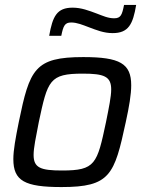

<svg xmlns="http://www.w3.org/2000/svg" viewBox="-20 -749 586 777"><path d="M179 -604H228C236 -644 242 -658 268 -658C292 -658 315 -648 339 -639C371 -627 400 -615 436 -615C500 -615 518 -651 531 -729H482C474 -689 469 -675 442 -675C417 -675 396 -685 372 -694C340 -706 309 -718 274 -718C210 -718 193 -683 179 -604ZM229 8C426 8 443 -41 489 -255C503 -319 511 -367 511 -404C511 -492 465 -518 317 -518C120 -518 100 -469 56 -255C43 -190 34 -142 34 -105C34 -17 80 8 229 8ZM231 -59C144 -59 116 -70 116 -122C116 -151 125 -193 137 -255C173 -424 180 -451 315 -451C401 -451 430 -440 430 -387C430 -358 421 -315 409 -255C373 -85 366 -59 231 -59Z"/></svg>

Font: Saira UNSAM
Style: Italic
Weight: 400
Italic angle: -12°
Designer: Hector Gatti with collaboration of the Omnibus-Type team
Foundry: Omnibus-Type
Version: Version 0.072;PS 000.072;hotconv 1.0.88;makeotf.lib2.5.64775